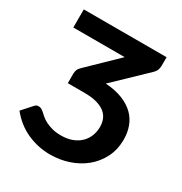

<svg xmlns="http://www.w3.org/2000/svg" viewBox="-170 -849 932 983"><g transform="rotate(30 296.0 -358.0)"><path d="M532 -723V-673.5Q532 -662.5 528.5 -650.2Q525 -638 512 -625L330 -450.5Q389 -446.5 431.2 -429.5Q473.5 -412.5 500.5 -385.8Q527.5 -359 540.2 -324Q553 -289 553 -249Q553 -188 528.8 -140.5Q504.5 -93 464.2 -60.2Q424 -27.5 372 -10.2Q320 7 264 7Q192.5 7 128.2 -21.8Q64 -50.5 16.5 -109.5L69 -168Q76 -176 81.8 -177Q87.5 -178 91.5 -178Q98.5 -178 104.8 -175.5Q111 -173 123 -163Q131 -155 143 -145Q155 -135 172 -126.2Q189 -117.5 211.8 -111.5Q234.5 -105.5 263.5 -105.5Q301.5 -105.5 330 -116.8Q358.5 -128 377.5 -147Q396.5 -166 406 -191Q415.5 -216 415.5 -243.5Q415.5 -268 407 -288.5Q398.5 -309 379.8 -323.8Q361 -338.5 331 -346.8Q301 -355 257.5 -355H160.5V-412.5Q160.5 -422.5 164.5 -433.5Q168.5 -444.5 179.5 -454.5L346 -616H42.5V-723Z"/></g></svg>

Font: Lato
Style: Bold
Weight: 700
Designer: Lukasz Dziedzic
Foundry: tyPoland Lukasz Dziedzic
Version: Version 2.007; 2014-02-27